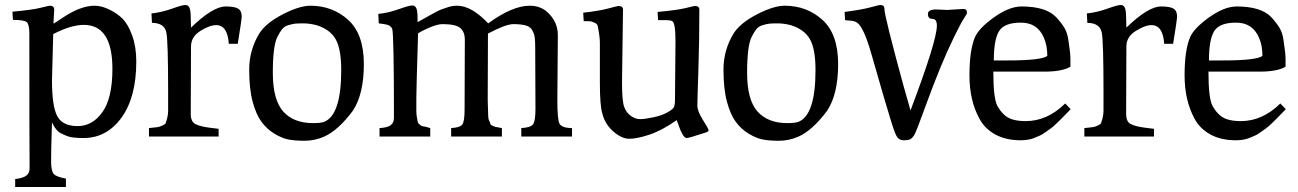

<svg xmlns="http://www.w3.org/2000/svg" viewBox="-20 -549 5220 772"><path d="M189 -57Q185 67 185.5 103Q186 139 196 150.5Q206 162 245 169V203H41V171Q73 167 86 157Q99 147 99 128Q98 34 98 -415Q98 -451 87.5 -460Q77 -469 32 -469L30 -502Q108 -509 142.5 -517.5Q177 -526 180 -526Q198 -526 198 -510Q198 -509 196.5 -484.5Q195 -460 195 -454Q203 -458 234 -479Q305 -526 360 -526Q389 -526 421 -510Q453 -494 474 -472.5Q495 -451 511.5 -406Q528 -361 528 -302Q528 -158 468.5 -76Q409 6 316 6Q270 6 251 -1.5Q232 -9 223 -14Q214 -19 208 -26.5Q202 -34 199 -38.5Q196 -43 193 -49.5Q190 -56 189 -57ZM194 -412 189 -226Q189 -121 210.5 -81.5Q232 -42 292 -42Q352 -42 392 -98.5Q432 -155 432 -272Q432 -449 317 -449Q266 -449 194 -412Z M748 -362 747 -91Q747 -60 765 -50.5Q783 -41 819.5 -36Q856 -31 859 -31V0H579V-34Q603 -37 611 -37.5Q619 -38 631.5 -43.5Q644 -49 646 -53.5Q648 -58 652 -73Q656 -88 656 -103V-182Q656 -383 649 -418Q641 -457 591 -457L589 -495Q629 -499 671 -514Q713 -529 725 -529Q737 -529 742 -517.5Q747 -506 747 -476L748 -438Q836 -523 887 -523Q924 -523 938 -514Q952 -505 952 -481Q952 -473 936 -373H900Q895 -448 849 -448Q823 -448 785.5 -424.5Q748 -401 748 -362Z M1023 -415Q1050 -457 1117 -491.5Q1184 -526 1228 -526Q1317 -526 1380 -469Q1443 -412 1443 -291.5Q1443 -171 1399 -104Q1340 -25 1284 0Q1246 17 1205 17Q1164 17 1138 11.5Q1112 6 1082.5 -12Q1053 -30 1031.5 -59Q1010 -88 996 -139.5Q982 -191 982 -269.5Q982 -348 1023 -415ZM1239 -54Q1269 -54 1283 -59Q1352 -86 1352 -267Q1352 -352 1329.5 -391.5Q1307 -431 1252 -448Q1224 -455 1201 -455Q1178 -455 1167.5 -454Q1157 -453 1140 -448Q1123 -443 1114 -431.5Q1105 -420 1095 -400Q1077 -364 1077 -256Q1077 -148 1118.5 -101Q1160 -54 1239 -54Z M1848 -107 1849 -389Q1849 -421 1830.5 -436.5Q1812 -452 1760 -452Q1740 -452 1710 -439.5Q1680 -427 1661 -415Q1654 -188 1654 -154V-104Q1654 -88 1656.5 -76Q1659 -64 1660 -58.5Q1661 -53 1667.5 -48Q1674 -43 1677 -42Q1692 -40 1710 -34V0H1506V-34Q1539 -36 1551.5 -46Q1564 -56 1564 -76Q1564 -412 1557 -433Q1555 -438 1548 -444.5Q1541 -451 1503 -455L1501 -493Q1541 -497 1583 -512Q1625 -527 1637 -527Q1649 -527 1654 -516Q1659 -505 1659 -474V-460Q1665 -463 1682.5 -473Q1700 -483 1707.5 -487Q1715 -491 1729.5 -499Q1744 -507 1753 -510.5Q1762 -514 1775 -518Q1795 -526 1818 -526Q1876 -526 1943 -455Q2040 -526 2110 -526Q2151 -526 2179 -502Q2223 -463 2223 -408L2221 -147Q2221 -68 2229.5 -52Q2238 -36 2273 -34H2280V0H2076V-34Q2114 -36 2123.5 -49.5Q2133 -63 2133 -111L2132 -356Q2132 -385 2130 -399Q2128 -413 2120 -427.5Q2112 -442 2093 -447Q2074 -452 2044 -452Q2014 -452 1942 -414Q1941 -284 1941 -147L1943 -83Q1943 -71 1947 -63.5Q1951 -56 1951.5 -51.5Q1952 -47 1959.5 -44Q1967 -41 1968.5 -40Q1970 -39 1982 -37Q1994 -35 1998 -34V0H1794V-34Q1831 -36 1839.5 -49.5Q1848 -63 1848 -107Z M2694 -148 2696 -385Q2696 -457 2683 -464Q2676 -468 2658 -468H2626L2624 -501Q2702 -508 2736.5 -516.5Q2771 -525 2774 -525Q2792 -525 2792 -510Q2792 -384 2788 -265Q2784 -146 2784 -124Q2784 -102 2806.5 -66.5Q2829 -31 2829 -25.5Q2829 -20 2820 -17Q2750 6 2741.5 6Q2733 6 2724.5 -8.5Q2716 -23 2709 -44Q2702 -65 2701 -66Q2641 -24 2591 -7.5Q2541 9 2510.5 9Q2480 9 2446.5 -20Q2413 -49 2402 -92Q2392 -124 2392 -216V-377Q2392 -402 2383 -446Q2381 -453 2370 -458Q2359 -463 2353 -463.5Q2347 -464 2327 -464L2325 -498Q2389 -505 2426 -515Q2463 -525 2467 -525Q2485 -525 2485 -510L2481 -218Q2481 -144 2489.5 -120Q2498 -96 2516.5 -83Q2535 -70 2553.5 -70Q2572 -70 2605.5 -77Q2639 -84 2660.5 -95.5Q2682 -107 2688 -115.5Q2694 -124 2694 -148Z M2930 -415Q2957 -457 3024 -491.5Q3091 -526 3135 -526Q3224 -526 3287 -469Q3350 -412 3350 -291.5Q3350 -171 3306 -104Q3247 -25 3191 0Q3153 17 3112 17Q3071 17 3045 11.5Q3019 6 2989.5 -12Q2960 -30 2938.5 -59Q2917 -88 2903 -139.5Q2889 -191 2889 -269.5Q2889 -348 2930 -415ZM3146 -54Q3176 -54 3190 -59Q3259 -86 3259 -267Q3259 -352 3236.5 -391.5Q3214 -431 3159 -448Q3131 -455 3108 -455Q3085 -455 3074.5 -454Q3064 -453 3047 -448Q3030 -443 3021 -431.5Q3012 -420 3002 -400Q2984 -364 2984 -256Q2984 -148 3025.5 -101Q3067 -54 3146 -54Z M3788 -509 3854 -513Q3868 -513 3868 -498Q3868 -495 3866.5 -492.5Q3865 -490 3861.5 -484Q3858 -478 3852.5 -469.5Q3847 -461 3837.5 -442.5Q3828 -424 3816 -400Q3762 -290 3698 -113Q3663 -16 3655.5 -5Q3648 6 3642 10Q3633 15 3613.5 15Q3594 15 3584.5 -2.5Q3575 -20 3557.5 -79.5Q3540 -139 3531.5 -166.5Q3523 -194 3507.5 -249.5Q3492 -305 3482 -338Q3452 -441 3426 -458Q3416 -465 3399 -466Q3382 -467 3378 -468L3376 -501Q3445 -510 3480 -519.5Q3515 -529 3519 -529Q3536 -529 3536 -514Q3536 -485 3614 -200L3641 -105Q3747 -385 3747 -446Q3747 -473 3729 -473Q3711 -473 3711 -493Q3711 -511 3745 -511Z M3900 -399Q3916 -436 3977 -479.5Q4038 -523 4087.5 -523Q4137 -523 4172 -512Q4207 -501 4227 -479.5Q4247 -458 4259.5 -437.5Q4272 -417 4276 -386Q4284 -336 4284 -310V-281Q4252 -261 4179 -261H3974Q3974 -154 3990 -124Q4014 -80 4050 -69Q4073 -62 4104 -62Q4191 -62 4263 -133L4285 -110Q4281 -106 4266 -90.5Q4251 -75 4246 -70Q4241 -65 4227 -51.5Q4213 -38 4205.5 -33Q4198 -28 4184.5 -18Q4171 -8 4161.5 -4Q4152 0 4138 6Q4115 15 4084 15Q4024 15 3981.5 -8.5Q3939 -32 3918 -72Q3878 -145 3878 -246Q3878 -347 3900 -399ZM3976 -306H4033Q4166 -306 4191 -324Q4191 -367 4177 -398Q4151 -458 4085 -458Q4019 -458 3997.5 -424.5Q3976 -391 3976 -306Z M4509 -362 4508 -91Q4508 -60 4526 -50.5Q4544 -41 4580.5 -36Q4617 -31 4620 -31V0H4340V-34Q4364 -37 4372 -37.5Q4380 -38 4392.5 -43.5Q4405 -49 4407 -53.5Q4409 -58 4413 -73Q4417 -88 4417 -103V-182Q4417 -383 4410 -418Q4402 -457 4352 -457L4350 -495Q4390 -499 4432 -514Q4474 -529 4486 -529Q4498 -529 4503 -517.5Q4508 -506 4508 -476L4509 -438Q4597 -523 4648 -523Q4685 -523 4699 -514Q4713 -505 4713 -481Q4713 -473 4697 -373H4661Q4656 -448 4610 -448Q4584 -448 4546.5 -424.5Q4509 -401 4509 -362Z M4765 -399Q4781 -436 4842 -479.5Q4903 -523 4952.5 -523Q5002 -523 5037 -512Q5072 -501 5092 -479.5Q5112 -458 5124.5 -437.5Q5137 -417 5141 -386Q5149 -336 5149 -310V-281Q5117 -261 5044 -261H4839Q4839 -154 4855 -124Q4879 -80 4915 -69Q4938 -62 4969 -62Q5056 -62 5128 -133L5150 -110Q5146 -106 5131 -90.5Q5116 -75 5111 -70Q5106 -65 5092 -51.5Q5078 -38 5070.5 -33Q5063 -28 5049.5 -18Q5036 -8 5026.5 -4Q5017 0 5003 6Q4980 15 4949 15Q4889 15 4846.5 -8.5Q4804 -32 4783 -72Q4743 -145 4743 -246Q4743 -347 4765 -399ZM4841 -306H4898Q5031 -306 5056 -324Q5056 -367 5042 -398Q5016 -458 4950 -458Q4884 -458 4862.5 -424.5Q4841 -391 4841 -306Z"/></svg>

Font: Prociono
Style: Regular
Weight: 400
Designer: Barry Schwartz
Foundry: The Crud Factory
Version: Version 2.301